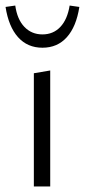

<svg xmlns="http://www.w3.org/2000/svg" viewBox="-23 -672 306 692"><path d="M-3 -647 32 -652Q39 -602 65 -575Q91 -548 130 -548Q169 -548 194.5 -575Q220 -602 228 -652L263 -647Q252 -576 218 -538Q184 -500 130 -500Q76 -500 42 -538Q8 -576 -3 -647ZM99 -408 158 -418V0H99Z"/></svg>

Font: Ysabeau Infant Semilight
Style: Regular
Weight: 300
Designer: Christian Thalmann (Catharsis Fonts)
Version: Version 0.003